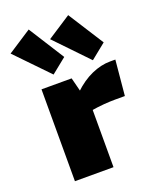

<svg xmlns="http://www.w3.org/2000/svg" viewBox="-192 -896 793 982"><g transform="rotate(-20 204.5 -405.0)"><path d="M207 -500 233 -398 253 -386V0H43V-500ZM450 -514 432 -322H379Q352 -322 318.5 -319.5Q285 -317 231 -308L219 -421Q268 -468 320 -491Q372 -514 421 -514ZM301 -810 424 -617 341 -550 172 -726ZM86 -810 209 -616 127 -550 -43 -726Z"/></g></svg>

Font: Exo 2 Black
Style: Regular
Weight: 900
Designer: Natanael Gama
Foundry: Natanael Gama
Version: Version 2.010